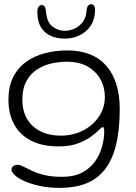

<svg xmlns="http://www.w3.org/2000/svg" viewBox="-20 -674 644 910"><path d="M264 216.5Q211 216.5 168.5 207.2Q126 198 96 184.5Q66 171 50.2 156.2Q34.5 141.5 34.5 130Q34.5 122.5 38.5 117.5Q42.5 112.5 49.2 109.8Q56 107 64.5 107Q75 107 91.5 115.8Q108 124.5 132.5 136Q157 147.5 192.2 156Q227.5 164.5 275.5 164Q330 164 367.8 144.5Q405.5 125 429 93Q452.5 61 463.2 23Q474 -15 474 -52.5Q474 -58.5 473.2 -62.5Q472.5 -66.5 471.2 -69Q470 -71.5 467 -71.5Q462 -71.5 448.5 -57.5Q435 -43.5 410.5 -25.8Q386 -8 348.5 6Q311 20 258.5 20Q180 20 127 -7.5Q74 -35 47 -84.8Q20 -134.5 20 -201Q20 -263 42 -307.5Q64 -352 103 -380.2Q142 -408.5 192.5 -421.8Q243 -435 299.5 -435Q361 -435 407.5 -416Q454 -397 485 -360.8Q516 -324.5 531.8 -273.5Q547.5 -222.5 547.5 -158.5Q547.5 -56 529.2 15.8Q511 87.5 475 131.8Q439 176 386.2 196.2Q333.5 216.5 264 216.5ZM269 -31Q310 -31 347.5 -44.2Q385 -57.5 414 -82.2Q443 -107 460 -140.5Q477 -174 477 -213.5Q477 -261 455.8 -298.8Q434.5 -336.5 394.5 -359Q354.5 -381.5 296.5 -381.5Q263 -381.5 226.2 -373.8Q189.5 -366 157.5 -346Q125.5 -326 105.8 -290.8Q86 -255.5 86 -200.5Q86 -148.5 108.5 -110.2Q131 -72 172.2 -51.5Q213.5 -31 269 -31ZM287 -491Q250 -491 220.5 -504Q191 -517 174 -545Q157 -573 157 -617Q157 -634 163 -642Q169 -650 178 -650Q188 -650 192.5 -641.2Q197 -632.5 199 -611.5Q203.5 -566.5 230.2 -547.2Q257 -528 286.5 -528Q310.5 -528 333.2 -538.2Q356 -548.5 371.8 -569.2Q387.5 -590 390 -621Q391.5 -639.5 397.5 -646.8Q403.5 -654 412 -654Q419.5 -654 425 -647.5Q430.5 -641 430.5 -628Q430.5 -584.5 410.8 -553.8Q391 -523 358.2 -507Q325.5 -491 287 -491Z"/></svg>

Font: Gluten Thin ExtraLight
Style: Regular
Weight: 250
Version: Version 1.300